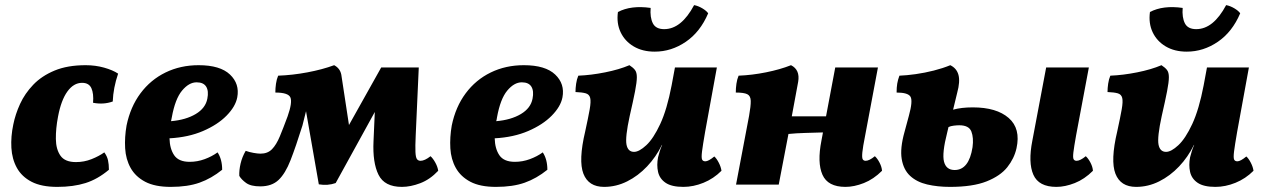

<svg xmlns="http://www.w3.org/2000/svg" viewBox="-20 -722 4945 751"><path d="M204 9Q142 9 103.5 -11Q65 -31 46 -65.5Q27 -100 24.5 -144Q22 -188 32 -235Q40 -275 58.5 -315.5Q77 -356 110 -390.5Q143 -425 193.5 -446Q244 -467 315 -467Q353 -467 387 -457.5Q421 -448 442 -434Q423 -378 421 -325Q385 -312 344 -320Q347 -356 337.5 -377Q328 -398 301 -398Q268 -398 243.5 -364Q219 -330 207 -266Q198 -219 198.5 -178.5Q199 -138 216.5 -113Q234 -88 277 -88Q309 -88 338 -99.5Q367 -111 388 -126Q399 -111 402.5 -95Q406 -79 406 -58Q362 -21 314.5 -6Q267 9 204 9Z M648 9Q586 9 548 -11Q510 -31 491 -65Q472 -99 469.5 -142Q467 -185 475 -231Q490 -304 529.5 -357Q569 -410 627.5 -438.5Q686 -467 757 -467Q841 -467 879.5 -430.5Q918 -394 908 -341Q901 -305 866 -269.5Q831 -234 774 -209.5Q717 -185 643 -181Q644 -140 661.5 -114.5Q679 -89 722 -89Q752 -89 780.5 -99.5Q809 -110 831 -126Q849 -99 849 -58Q807 -24 760.5 -7.5Q714 9 648 9ZM652 -263Q651 -255 649 -248Q707 -253 745.5 -276Q784 -299 791 -336Q797 -366 786.5 -383Q776 -400 749 -400Q719 -400 692 -367.5Q665 -335 652 -263Z M1552 9Q1484 9 1460.5 -38.5Q1437 -86 1441 -170L1446 -284L1293 -6Q1262 5 1227 -1L1177 -287L1163 -231Q1137 -148 1116.5 -95.5Q1096 -43 1069.5 -18Q1043 7 998 7Q961 7 942.5 -6.5Q924 -20 916 -34Q915 -56 921 -82Q927 -108 941 -132Q955 -127 971.5 -124Q988 -121 999 -121Q1027 -121 1044 -138.5Q1061 -156 1074.5 -188.5Q1088 -221 1105 -267Q1124 -321 1116 -340.5Q1108 -360 1057 -360Q1057 -377 1059.5 -394.5Q1062 -412 1068 -426Q1124 -428 1182.5 -439Q1241 -450 1287 -467Q1310 -455 1315 -430L1345 -233L1471 -458H1618L1606 -192Q1604 -149 1605 -127.5Q1606 -106 1611 -99.5Q1616 -93 1625 -93Q1641 -93 1664 -111Q1674 -102 1683 -85.5Q1692 -69 1694 -54Q1662 -20 1624 -5.5Q1586 9 1552 9Z M1920 9Q1858 9 1820 -11Q1782 -31 1763 -65Q1744 -99 1741.5 -142Q1739 -185 1747 -231Q1762 -304 1801.5 -357Q1841 -410 1899.5 -438.5Q1958 -467 2029 -467Q2113 -467 2151.5 -430.5Q2190 -394 2180 -341Q2173 -305 2138 -269.5Q2103 -234 2046 -209.5Q1989 -185 1915 -181Q1916 -140 1933.5 -114.5Q1951 -89 1994 -89Q2024 -89 2052.5 -99.5Q2081 -110 2103 -126Q2121 -99 2121 -58Q2079 -24 2032.5 -7.5Q1986 9 1920 9ZM1924 -263Q1923 -255 1921 -248Q1979 -253 2017.5 -276Q2056 -299 2063 -336Q2069 -366 2058.5 -383Q2048 -400 2021 -400Q1991 -400 1964 -367.5Q1937 -335 1924 -263Z M2343 9Q2282 9 2262 -42.5Q2242 -94 2269 -208Q2281 -263 2286.5 -294Q2292 -325 2288.5 -339Q2285 -353 2271 -357Q2257 -361 2231 -362Q2231 -377 2233.5 -394.5Q2236 -412 2242 -426Q2292 -428 2347 -439Q2402 -450 2442 -467Q2456 -458 2463.5 -448.5Q2471 -439 2471 -420Q2471 -401 2464 -365Q2457 -329 2443 -268Q2425 -185 2430.5 -156.5Q2436 -128 2460 -128Q2480 -128 2508 -154Q2536 -180 2562.5 -237Q2589 -294 2607 -388L2620 -458H2784L2738 -206Q2729 -154 2726 -130Q2723 -106 2726 -98.5Q2729 -91 2739 -91Q2751 -91 2774 -110Q2783 -102 2791.5 -85.5Q2800 -69 2802 -54Q2771 -23 2731.5 -7Q2692 9 2653 9Q2607 9 2583.5 -7Q2560 -23 2554 -49.5Q2548 -76 2554 -107Q2557 -118 2560.5 -130Q2564 -142 2570 -155H2569Q2546 -108 2511 -71Q2476 -34 2433 -12.5Q2390 9 2343 9ZM2541 -520Q2493 -520 2458.5 -540.5Q2424 -561 2407.5 -596Q2391 -631 2397 -675Q2448 -702 2525 -691Q2522 -654 2533.5 -631Q2545 -608 2578 -608Q2645 -608 2695 -702Q2711 -699 2727 -689.5Q2743 -680 2750 -670Q2719 -597 2662.5 -558.5Q2606 -520 2541 -520Z M2859 0 2910 -269Q2917 -308 2916.5 -327.5Q2916 -347 2903 -353.5Q2890 -360 2858 -360Q2858 -377 2860.5 -394.5Q2863 -412 2869 -426Q2921 -428 2976 -439Q3031 -450 3074 -467Q3110 -449 3102 -402L3077 -267H3211L3247 -458H3414L3364 -192Q3355 -147 3353 -126Q3351 -105 3354.5 -99Q3358 -93 3366 -93Q3380 -93 3402 -111Q3412 -102 3420.5 -85.5Q3429 -69 3430 -54Q3397 -21 3359 -6Q3321 9 3287 9Q3218 9 3197 -38.5Q3176 -86 3193 -172L3199 -204Q3165 -203 3129.5 -202Q3094 -201 3064 -198L3026 0Z M3696 9Q3647 9 3606.5 -0.5Q3566 -10 3540 -34Q3514 -58 3507 -100Q3500 -142 3518 -206L3535 -269Q3551 -327 3541.5 -343.5Q3532 -360 3487 -360Q3487 -380 3489.5 -395Q3492 -410 3498 -426Q3526 -427 3561.5 -432Q3597 -437 3632.5 -446Q3668 -455 3697 -467Q3722 -455 3729 -429Q3736 -403 3724 -359L3708 -293Q3740 -302 3785 -302Q3878 -302 3925.5 -260.5Q3973 -219 3956 -142Q3947 -102 3920 -68Q3893 -34 3839 -12.5Q3785 9 3696 9ZM4112 9Q4043 9 4022 -38.5Q4001 -86 4018 -172L4072 -458H4239L4189 -192Q4181 -147 4178.5 -126Q4176 -105 4179.5 -99Q4183 -93 4191 -93Q4205 -93 4227 -111Q4237 -102 4245.5 -85.5Q4254 -69 4255 -54Q4222 -21 4184 -6Q4146 9 4112 9ZM3685 -204Q3664 -122 3672.5 -89.5Q3681 -57 3714 -57Q3770 -57 3784 -146Q3789 -183 3779.5 -207.5Q3770 -232 3732 -232Q3723 -232 3710.5 -230.5Q3698 -229 3690 -225Z M4424 9Q4363 9 4343 -42.5Q4323 -94 4350 -208Q4362 -263 4367.5 -294Q4373 -325 4369.5 -339Q4366 -353 4352 -357Q4338 -361 4312 -362Q4312 -377 4314.5 -394.5Q4317 -412 4323 -426Q4373 -428 4428 -439Q4483 -450 4523 -467Q4537 -458 4544.5 -448.5Q4552 -439 4552 -420Q4552 -401 4545 -365Q4538 -329 4524 -268Q4506 -185 4511.5 -156.5Q4517 -128 4541 -128Q4561 -128 4589 -154Q4617 -180 4643.5 -237Q4670 -294 4688 -388L4701 -458H4865L4819 -206Q4810 -154 4807 -130Q4804 -106 4807 -98.5Q4810 -91 4820 -91Q4832 -91 4855 -110Q4864 -102 4872.5 -85.5Q4881 -69 4883 -54Q4852 -23 4812.5 -7Q4773 9 4734 9Q4688 9 4664.5 -7Q4641 -23 4635 -49.5Q4629 -76 4635 -107Q4638 -118 4641.5 -130Q4645 -142 4651 -155H4650Q4627 -108 4592 -71Q4557 -34 4514 -12.5Q4471 9 4424 9ZM4622 -520Q4574 -520 4539.5 -540.5Q4505 -561 4488.5 -596Q4472 -631 4478 -675Q4529 -702 4606 -691Q4603 -654 4614.5 -631Q4626 -608 4659 -608Q4726 -608 4776 -702Q4792 -699 4808 -689.5Q4824 -680 4831 -670Q4800 -597 4743.5 -558.5Q4687 -520 4622 -520Z"/></svg>

Font: Vollkorn ExtraBold
Style: Italic
Weight: 800
Italic angle: -11°
Designer: Friedrich Althausen
Foundry: Friedrich Althausen
Version: Version 5.000; ttfautohint (v1.8.3)